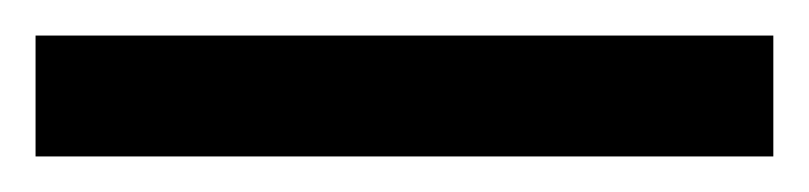

<svg xmlns="http://www.w3.org/2000/svg" viewBox="-22 70 455 108"><path d="M-2 158V90H413V158Z"/></svg>

Font: Noto Sans Adlam New
Style: Bold
Weight: 400
Designer: Mark Jamra, Neil Patel
Foundry: JamraPatel LLC
Version: Version 3.001